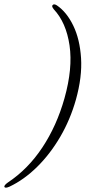

<svg xmlns="http://www.w3.org/2000/svg" viewBox="-86 -747 422 880"><path d="M262 -290.5Q236 -198.5 189.8 -119.5Q143.5 -40.5 83.8 18.2Q24 77 -42.5 108.5Q-62 117 -65.5 110Q-69 103 -50 89.5Q42.5 28 108.2 -71.2Q174 -170.5 209.5 -296.5Q248 -433.5 232.8 -538.5Q217.5 -643.5 160.5 -704.5Q149.5 -718 155 -723.5Q161 -731 174.5 -722.5Q220 -691.5 250 -629.2Q280 -567 285.5 -480.8Q291 -394.5 262 -290.5Z"/></svg>

Font: Fraunces 144pt Soft Light
Style: Italic
Weight: 300
Italic angle: -16°
Version: Version 1.000;[b76b70a41]